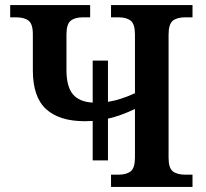

<svg xmlns="http://www.w3.org/2000/svg" viewBox="-20 -734 809 754"><path d="M642 -598V-114Q642 -74 659 -61Q676 -48 708 -48H736V0H416V-48H445Q477 -48 493.5 -61.5Q510 -75 510 -116V-306Q453 -279 404 -268V-104H344V-259L313 -258Q213 -258 161 -305.5Q109 -353 109 -458V-600Q109 -640 92 -653Q75 -666 43 -666H20V-714H334V-666H306Q274 -666 257.5 -652.5Q241 -639 241 -598V-460Q241 -394 266 -364Q291 -334 344 -331V-496H404V-334Q454 -342 510 -368V-598Q510 -639 493.5 -652.5Q477 -666 445 -666H416V-714H736V-666H708Q675 -666 658.5 -652.5Q642 -639 642 -598Z"/></svg>

Font: Noto Serif SemiBold
Style: Regular
Weight: 600
Designer: Monotype Design Team
Foundry: Monotype Imaging Inc.
Version: Version 1.001